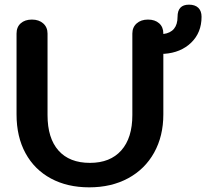

<svg xmlns="http://www.w3.org/2000/svg" viewBox="-20 -794 885 824"><path d="M845 -722Q845 -654 800.5 -611Q756 -568 685 -563H681V-303Q681 -210 641.5 -139Q602 -68 530 -29Q458 10 363 10Q269 10 198.5 -28Q128 -66 89.5 -136.5Q51 -207 51 -303V-650Q51 -678 69 -694Q87 -710 117 -710Q147 -710 165.5 -693.5Q184 -677 184 -650V-300Q184 -201 231 -148Q278 -95 366 -95Q453 -95 500.5 -148.5Q548 -202 548 -300V-650Q548 -677 566.5 -693.5Q585 -710 615 -710Q645 -710 663 -694Q681 -678 681 -650V-648Q742 -656 742 -722Q742 -774 791 -774Q817 -774 831 -760.5Q845 -747 845 -722Z"/></svg>

Font: Kodchasan
Style: Bold
Weight: 700
Designer: Katatrad Aksorn Co.,Ltd.
Foundry: Cadson Demak Co.,Ltd.
Version: Version 1.000; ttfautohint (v1.6)